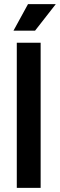

<svg xmlns="http://www.w3.org/2000/svg" viewBox="-20 -906 289 926"><path d="M61 0V-700H176V0ZM45 -758 115 -886H249L149 -758Z"/></svg>

Font: Space Grotesk Frontify SemiBold
Style: Regular
Weight: 600
Designer: Florian Karsten
Version: Version 2.000